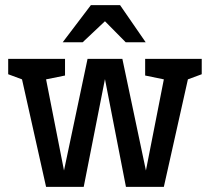

<svg xmlns="http://www.w3.org/2000/svg" viewBox="-20 -730 820 750"><path d="M390 -421 307 0H160L66 -420L12 -440V-500H234V-435L160 -420L230 -64L322 -500H458L550 -64L620 -420L547 -435V-500H768V-440L714 -420L620 0H472ZM549 -565H471L390 -647L303 -565H225L335 -710H449Z"/></svg>

Font: HermeneusOne
Style: Regular
Weight: 400
Designer: Rodrigo Fuenzalida, Pablo Impallari
Foundry: Pablo Impallari, Rodrigo Fuenzalida
Version: Version 1.000; ttfautohint (v0.8) -G 200 -r 50